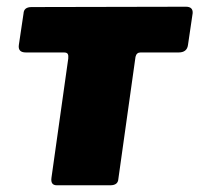

<svg xmlns="http://www.w3.org/2000/svg" viewBox="-20 -551 593 571"><path d="M511 -395H398Q386 -395 383 -382L332 -19Q331 0 308 0H149Q130 0 133 -22L183 -377Q184 -386 181.5 -390.5Q179 -395 170 -395H57Q33 -395 36 -417L50 -511Q51 -530 74 -530L533 -531Q554 -531 553 -512L539 -417Q536 -395 511 -395Z"/></svg>

Font: Libre Franklin Black
Style: Italic
Weight: 900
Italic angle: -8°
Designer: Pablo Impallari, Rodrigo Fuenzalida, Nhung Nguyen
Foundry: Impallari Type
Version: Version 3.000